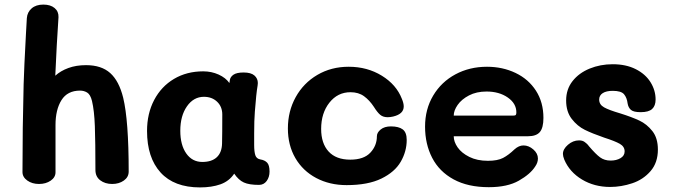

<svg xmlns="http://www.w3.org/2000/svg" viewBox="-20 -806 2933 837"><path d="M541 -58Q541 -34 520 -19Q499 -4 469 -4Q438 -4 417 -20Q396 -36 396 -65Q396 -188 393.5 -256Q391 -324 381 -366Q374 -394 360 -402.5Q346 -411 329 -411Q274 -411 248 -369.5Q222 -328 222 -261V-55Q222 -33 201 -18.5Q180 -4 150 -4Q120 -4 99 -19Q78 -34 78 -56Q78 -248 83 -438Q85 -509 93 -656L97 -727Q99 -753 118 -769.5Q137 -786 169 -786Q200 -786 218 -771Q236 -756 235 -731Q227 -613 221 -476Q244 -497 278 -509.5Q312 -522 355 -522Q422 -522 460.5 -487.5Q499 -453 517 -380Q541 -281 541 -58Z M1155 -58Q1155 -34 1142.5 -17Q1130 0 1109 0Q1066 0 1043 -10.5Q1020 -21 1001 -49Q979 -16 941 -2.5Q903 11 852 11Q739 11 680 -54Q621 -119 621 -235Q621 -311 652 -370Q683 -429 738.5 -462Q794 -495 866 -495Q902 -495 933 -481Q964 -467 980 -444L982 -457Q984 -471 998 -480.5Q1012 -490 1042 -490Q1074 -490 1089 -477Q1104 -464 1104 -444Q1104 -437 1103 -433Q1097 -399 1091 -319Q1088 -282 1088 -224V-174Q1088 -145 1093 -129.5Q1098 -114 1115 -111Q1134 -108 1144.5 -97Q1155 -86 1155 -58ZM949 -307Q949 -341 926.5 -362.5Q904 -384 869 -384Q824 -384 795 -342.5Q766 -301 766 -236Q766 -174 792 -137Q818 -100 862 -100Q903 -100 925 -120.5Q947 -141 948 -180Q949 -221 949 -307Z M1235 -246Q1235 -321 1269 -382.5Q1303 -444 1363.5 -479.5Q1424 -515 1500 -515Q1581 -515 1644.5 -476Q1708 -437 1732 -375Q1740 -356 1740 -342Q1740 -309 1694 -298Q1681 -295 1670 -295Q1650 -295 1637.5 -305.5Q1625 -316 1610 -340Q1591 -369 1567 -386.5Q1543 -404 1508 -404Q1452 -404 1416 -358.5Q1380 -313 1380 -244Q1380 -181 1412.5 -145.5Q1445 -110 1507 -110Q1566 -110 1594.5 -140.5Q1623 -171 1623 -212Q1623 -228 1639.5 -241.5Q1656 -255 1684 -255Q1718 -255 1735.5 -242Q1753 -229 1753 -196Q1753 -146 1727 -101Q1701 -56 1642.5 -27.5Q1584 1 1491 1Q1417 1 1358.5 -30Q1300 -61 1267.5 -117Q1235 -173 1235 -246Z M1833 -254Q1833 -330 1868.5 -389.5Q1904 -449 1965.5 -482Q2027 -515 2103 -515Q2171 -515 2227.5 -488Q2284 -461 2316.5 -410.5Q2349 -360 2349 -292Q2349 -249 2333.5 -230.5Q2318 -212 2281 -212H1958Q1958 -188 1975 -163.5Q1992 -139 2026 -122Q2060 -105 2107 -105Q2149 -105 2173 -117.5Q2197 -130 2223 -155Q2242 -172 2262 -172Q2285 -172 2305 -154.5Q2325 -137 2325 -115Q2325 -97 2313 -80Q2292 -47 2242 -18.5Q2192 10 2111 10Q2020 10 1957.5 -24Q1895 -58 1864 -118Q1833 -178 1833 -254ZM2217 -302Q2226 -302 2228.5 -305Q2231 -308 2231 -316Q2231 -355 2193.5 -381Q2156 -407 2101 -407Q2057 -407 2024.5 -390Q1992 -373 1975 -348.5Q1958 -324 1958 -302Z M2440 -110Q2434 -125 2434 -135Q2434 -156 2456 -175Q2478 -194 2504 -194Q2519 -194 2528 -187.5Q2537 -181 2542 -175.5Q2547 -170 2548 -168Q2577 -134 2596 -120Q2615 -106 2642 -106Q2667 -106 2685 -116.5Q2703 -127 2703 -146Q2703 -167 2682 -179Q2661 -191 2614 -206Q2562 -224 2529.5 -240Q2497 -256 2472.5 -287.5Q2448 -319 2448 -368Q2448 -417 2476 -452.5Q2504 -488 2550.5 -507Q2597 -526 2651 -526Q2709 -526 2751.5 -504.5Q2794 -483 2816 -447.5Q2838 -412 2838 -372Q2838 -345 2823 -331Q2808 -317 2773 -317Q2742 -317 2730.5 -327Q2719 -337 2716 -355Q2713 -380 2700.5 -395Q2688 -410 2651 -410Q2623 -410 2607.5 -400Q2592 -390 2592 -372Q2592 -350 2613.5 -338Q2635 -326 2683 -312Q2734 -296 2767 -280.5Q2800 -265 2824 -234.5Q2848 -204 2848 -154Q2848 -97 2816 -60Q2784 -23 2736 -7Q2688 9 2640 9Q2571 9 2517 -23.5Q2463 -56 2440 -110Z"/></svg>

Font: Mali
Style: Bold
Weight: 700
Designer: Kitiyaporn Chalermlarp | Katatrad Aksorn Co.,Ltd.
Foundry: Cadson Demak Co.,Ltd.
Version: Version 1.000; ttfautohint (v1.6)